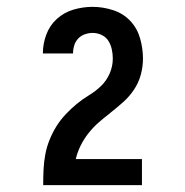

<svg xmlns="http://www.w3.org/2000/svg" viewBox="-20 -863 540 560"><path d="M106 -323V-324Q106 -346 107 -368Q108 -390 112 -412Q116 -434 124.5 -455Q133 -476 144.5 -494.5Q156 -513 171.5 -529.5Q187 -546 204 -560Q221 -574 240 -585.5Q259 -597 275 -612.5Q291 -628 300 -649Q309 -670 309 -692Q309 -706 306 -719.5Q303 -733 296 -744Q289 -755 276.5 -761Q264 -767 250 -767Q239 -767 227.5 -763Q216 -759 208 -750.5Q200 -742 196.5 -730.5Q193 -719 193 -707H105Q105 -735 115 -762Q125 -789 146 -808Q167 -827 194.5 -835Q222 -843 250 -843Q280 -843 309.5 -833.5Q339 -824 359.5 -802.5Q380 -781 388.5 -751.5Q397 -722 397 -692Q397 -668 390.5 -644.5Q384 -621 370.5 -601Q357 -581 339 -565Q321 -549 302 -534L301 -533Q284 -520 268 -506Q252 -492 238.5 -475Q225 -458 215.5 -439Q206 -420 201 -399H394V-323Z"/></svg>

Font: Iosevka Web
Style: Bold
Weight: 700
Monospace: yes
Designer: Belleve Invis
Foundry: Belleve Invis
Version: Version 28.0.3; ttfautohint (v1.8.3)